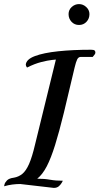

<svg xmlns="http://www.w3.org/2000/svg" viewBox="-33 -914 486 938"><path d="M274 -31Q274 -31 269.5 -22.5Q265 -14 255.5 -5Q246 4 230 4L66 -15Q47 -15 27.5 -12.5Q8 -10 -13 -4Q-13 -4 -11 -13Q-9 -22 1 -32.5Q11 -43 35 -46Q58 -50 76 -64.5Q94 -79 109 -113Q124 -147 138 -207L240 -623Q240 -623 220.5 -621Q201 -619 169 -611Q137 -603 99 -584Q93 -592 93 -598Q95 -624 137.5 -640Q180 -656 251.5 -663.5Q323 -671 412 -671Q426 -671 429.5 -667Q433 -663 433 -658Q433 -651 428.5 -646.5Q424 -642 420 -636H362Q350 -636 344 -623.5Q338 -611 332 -586Q302 -457 279 -363Q256 -269 236 -205Q216 -141 195.5 -101.5Q175 -62 149 -41Q184 -41 211.5 -36Q239 -31 274 -31ZM353 -792Q331 -792 316.5 -807.5Q302 -823 302 -845Q302 -866 317.5 -880Q333 -894 353 -894Q373 -894 388.5 -879.5Q404 -865 404 -845Q404 -823 389.5 -807.5Q375 -792 353 -792Z"/></svg>

Font: Sedan
Style: Italic
Weight: 400
Italic angle: -13.8°
Designer: Sebastian Salazar
Foundry: Sebastian Salazar
Version: Version 1.100; ttfautohint (v1.8.4.7-5d5b)